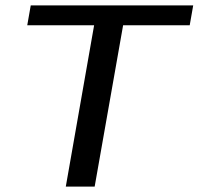

<svg xmlns="http://www.w3.org/2000/svg" viewBox="-20 -695 740 715"><path d="M225 0H332.5L438.5 -601H686.5L699.5 -675H94.5L81.5 -601H330.5Z"/></svg>

Font: Anybody SemiExpanded
Style: Italic
Weight: 400
Width: 6
Italic angle: -10°
Version: Version 1.113;gftools[0.9.25]